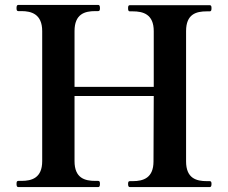

<svg xmlns="http://www.w3.org/2000/svg" viewBox="-20 -758 924 778"><path d="M818 -24C776 -24 734 -35 734 -104V-632C734 -701 775 -712 818 -712H830C836 -712 837 -717 837 -725C837 -732 836 -737 830 -737H506C500 -737 499 -732 499 -725C499 -717 500 -712 506 -712H518C559 -712 603 -701 603 -632V-406H282V-632C282 -701 323 -713 366 -713H378C384 -713 385 -718 385 -725C385 -732 384 -738 378 -738H54C48 -738 47 -732 47 -725C47 -718 48 -713 54 -713H67C107 -713 151 -701 151 -632V-105C151 -37 109 -25 67 -25H54C48 -25 47 -20 47 -13C47 -6 48 0 54 0H378C384 0 385 -6 385 -13C385 -20 384 -25 378 -25H366C324 -25 282 -36 282 -105V-369H603L602 -104C602 -37 561 -24 518 -24H506C500 -24 499 -19 499 -13C499 -6 500 0 506 0H830C836 0 837 -6 837 -13C837 -19 836 -24 830 -24Z"/></svg>

Font: Shippori Mincho OTF
Style: Bold
Weight: 800
Designer: FONTDASU
Foundry: FONTDASU / Google Inc. / but / Adobe
Version: Version 3.300;hotconv 1.0.109;makeotfexe 2.5.65596